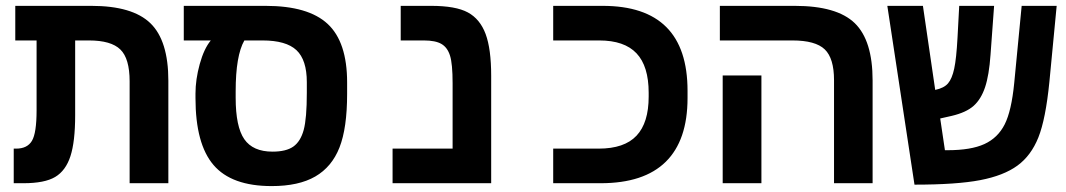

<svg xmlns="http://www.w3.org/2000/svg" viewBox="-20 -626 3641 656"><path d="M105 -487.8H32.2V-606H292Q432.6 -606 493.9 -546.6Q555.2 -487.3 555.2 -350.1V0H422.9V-348.1Q422.9 -426.3 391.1 -457Q359.4 -487.8 284.2 -487.8H236.8V-231.9Q236.8 -142.1 220.7 -92.5Q204.6 -43 168.7 -21.5Q132.8 0 60.1 0H26.9V-118.2H35.2Q73.2 -118.2 89.1 -144.8Q105 -171.4 105 -249Z M647.9 -306.2Q647.9 -354.5 662.4 -407Q676.8 -459.5 700.2 -487.8H607.9V-606H887.2Q1033.2 -606 1099.6 -544.2Q1166 -482.4 1166 -344.2V-305.2Q1166 -188.5 1139.9 -122.1Q1113.8 -55.7 1057.1 -22.9Q1000.5 9.8 908.2 9.8Q771 9.8 709.5 -62.3Q647.9 -134.3 647.9 -291ZM814.9 -487.8Q785.2 -436 785.2 -314V-292Q785.2 -192.9 814.7 -150.4Q844.2 -107.9 911.1 -107.9Q957.5 -107.9 982.2 -125.2Q1006.8 -142.6 1017.6 -181.9Q1028.3 -221.2 1028.3 -309.1V-345.2Q1028.3 -421.4 992.9 -454.6Q957.5 -487.8 877 -487.8Z M1658.2 0H1321.3V-118.2H1526.4V-341.8Q1526.4 -407.7 1517.6 -435.8Q1508.8 -463.9 1488.3 -475.8Q1467.8 -487.8 1428.2 -487.8H1349.1V-606H1453.1Q1537.1 -606 1578.6 -583.5Q1620.1 -561 1639.2 -509.8Q1658.2 -458.5 1658.2 -367.2Z M2329.1 -291Q2329.1 -146.5 2254.6 -73.2Q2180.2 0 2032.2 0H1870.1V-118.2H2025.4Q2113.3 -118.2 2154.8 -162.4Q2196.3 -206.5 2196.3 -295.9V-309.1Q2196.3 -399.9 2154.8 -443.8Q2113.3 -487.8 2027.3 -487.8H1870.1V-606H2039.1Q2329.1 -606 2329.1 -315.9Z M2581.5 0H2449.2V-368.2H2581.5ZM2961.4 0H2829.6V-352.1Q2829.6 -426.8 2797.9 -457.3Q2766.1 -487.8 2687.5 -487.8H2439.5V-606H2695.3Q2839.4 -606 2900.4 -546.9Q2961.4 -487.8 2961.4 -351.1Z M3175.3 -318.8Q3205.6 -325.2 3219.2 -341.3Q3232.9 -357.4 3240.2 -391.4Q3247.6 -425.3 3251.5 -497.1L3257.3 -606H3376.5L3364.3 -439Q3359.4 -369.1 3345.7 -328.1Q3332 -287.1 3306.6 -264.4Q3281.2 -241.7 3231.4 -230L3192.4 -221.2L3208.5 -112.8H3217.8Q3297.4 -112.8 3343.3 -133.8Q3389.2 -154.8 3412.6 -200.9Q3436 -247.1 3445.3 -342.8L3470.7 -606H3590.3L3565.4 -346.2Q3552.7 -218.8 3527.8 -156.5Q3502.9 -94.2 3456.1 -60.1Q3409.2 -25.9 3328.9 -10.5Q3248.5 4.9 3104.5 4.9L3011.7 -606H3133.3Z"/></svg>

Font: Liberation Mono
Style: Bold
Weight: 700
Monospace: yes
Designer: Steve Matteson
Foundry: Ascender Corporation
Version: Version 2.1.5